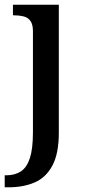

<svg xmlns="http://www.w3.org/2000/svg" viewBox="-34 -556 366 816"><path d="M-14 240V189H-7Q29 189 54.5 172.5Q80 156 93 116Q106 76 106 6V-423Q106 -453 95 -467.5Q84 -482 65.5 -486.5Q47 -491 25 -491H21V-536H216V8Q216 97 188.5 148Q161 199 113 219.5Q65 240 3 240Z"/></svg>

Font: Noto Serif Khmer Medium
Style: Regular
Weight: 500
Version: Version 2.003